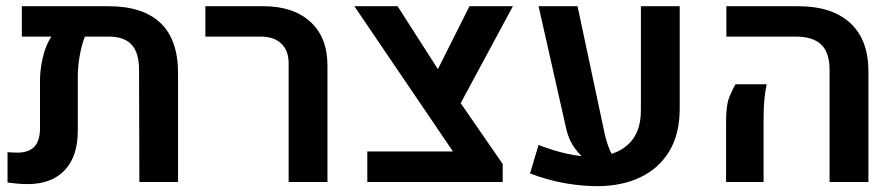

<svg xmlns="http://www.w3.org/2000/svg" viewBox="-20 -602 2960 635"><path d="M337.9 -581.5Q452.6 -581.5 510.7 -526.1Q568.8 -470.7 568.8 -360.4V0H440.9L439.9 -370.1Q439.9 -427.2 415.5 -454.1Q391.1 -481 338.9 -481H260.7Q250 -453.6 243.7 -418Q237.3 -382.3 237.3 -348.1V-169.9Q237.3 -84.5 193.8 -38.8Q150.4 6.8 71.8 6.8Q53.7 6.8 37.8 5.4Q22 3.9 4.9 1.5V-98.6Q13.2 -98.1 21.2 -97.7Q29.3 -97.2 37.6 -97.2Q75.2 -97.2 93.8 -116.9Q112.3 -136.7 112.3 -178.7V-336.9Q112.3 -372.1 121.8 -412.6Q131.3 -453.1 149.9 -481H52.2V-581.5Z M934.6 0V-392.6Q934.6 -434.6 910.4 -457.8Q886.2 -481 842.3 -481H659.2V-581.5H850.6Q950.2 -581.5 1006.6 -529.8Q1063 -478 1063 -385.3V0Z M1194.8 0V-101.1H1478L1151.9 -581.5H1294.9L1458.5 -326.2L1642.6 -59.6V0ZM1484.9 -226.1 1405.8 -328.6 1532.7 -581.5H1676.3Z M1954.6 13.7Q1905.8 13.7 1850.1 4.2Q1794.4 -5.4 1732.9 -28.3L1761.2 -122.6Q1812 -103 1855.7 -93.5Q1899.4 -84 1936.5 -83.5Q2010.7 -83.5 2055.2 -122.3Q2099.6 -161.1 2099.6 -236.3V-581.5H2228V-242.2Q2228 -158.7 2193.4 -101.6Q2158.7 -44.4 2097.2 -15.4Q2035.6 13.7 1954.6 13.7ZM1761.2 -581.5H1890.1L1979 -163.6Q1985.8 -132.3 1995.6 -108.4Q2005.4 -84.5 2024.4 -65.4L1926.8 -66.4Q1903.3 -82 1882.3 -110.1Q1861.3 -138.2 1853 -174.8Z M2723.6 0V-371.1Q2723.6 -427.7 2696.3 -454.3Q2668.9 -481 2610.8 -481H2382.3V-581.5H2619.1Q2731.4 -581.5 2791.7 -526.1Q2852.1 -470.7 2852.1 -366.2V0ZM2381.3 0V-199.2Q2381.3 -255.4 2392.8 -282.7Q2404.3 -310.1 2412.6 -323.2H2515.6Q2511.2 -302.7 2508.3 -275.9Q2505.4 -249 2505.4 -210.9V0Z"/></svg>

Font: Heebo SemiBold
Style: Regular
Weight: 600
Designer: Oded Ezer
Foundry: Ezer Type House
Version: Version 3.100